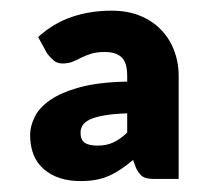

<svg xmlns="http://www.w3.org/2000/svg" viewBox="-20 -756 407 360"><path d="M51.5 -686.5Q80 -712.5 114.5 -724.2Q149 -736 189.5 -736Q218.5 -736 241.8 -726.8Q265 -717.5 281.2 -701Q297.5 -684.5 306.2 -662Q315 -639.5 315 -613.5V-420.5H268.5Q255 -420.5 248.2 -424.5Q241.5 -428.5 235.5 -440L229.5 -456Q217.5 -446 206.8 -438.8Q196 -431.5 184.8 -426.5Q173.5 -421.5 160.5 -419Q147.5 -416.5 131 -416.5Q88 -416.5 62.2 -438.8Q36.5 -461 36.5 -503Q36.5 -519 44.8 -536.2Q53 -553.5 73.5 -568Q94 -582.5 129.2 -592.2Q164.5 -602 218.5 -603V-613.5Q218.5 -639 207.8 -648.8Q197 -658.5 177 -658.5Q161 -658.5 150.8 -655.2Q140.5 -652 132.2 -647.8Q124 -643.5 116 -640.2Q108 -637 97 -637Q87 -637 80.2 -643Q73.5 -649 68.5 -655.5ZM218.5 -543.5Q192 -542.5 175 -539.5Q158 -536.5 148.2 -531.8Q138.5 -527 134.8 -520.8Q131 -514.5 131 -507.5Q131 -493.5 139 -488.2Q147 -483 163 -483Q179.5 -483 192.2 -488.8Q205 -494.5 218.5 -507.5Z"/></svg>

Font: Lato
Style: Regular
Weight: 800
Designer: Lukasz Dziedzic with Adam Twardoch and Botio Nikoltchev
Foundry: tyPoland Lukasz Dziedzic
Version: Version 2.015; 2015-08-06; http://www.latofonts.com/; ttfaut